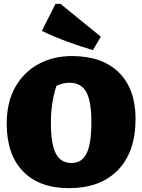

<svg xmlns="http://www.w3.org/2000/svg" viewBox="-20 -966 741 1000"><path d="M339 14Q185 14 100 -73.5Q15 -161 15 -322Q15 -432 58.5 -510.5Q102 -589 179 -631.5Q256 -674 355 -674Q513 -674 599.5 -588Q686 -502 686 -347Q686 -175 594.5 -80.5Q503 14 339 14ZM353 -117Q407 -117 431.5 -168Q456 -219 456 -330Q456 -438 429.5 -486.5Q403 -535 342 -535Q308 -535 274 -519Q245 -431 245 -326Q245 -217 270.5 -167Q296 -117 353 -117ZM464 -705Q396 -725 329.5 -749.5Q263 -774 198 -805L269 -946H295L505 -775Z"/></svg>

Font: Piazzolla Black
Style: Regular
Weight: 900
Designer: Juan Pablo del Peral
Foundry: Huerta Tipografica
Version: Version 1.330